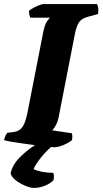

<svg xmlns="http://www.w3.org/2000/svg" viewBox="-31 -724 504 944"><path d="M236 0Q229 0 204.5 -2.5Q180 -5 147 -9.5Q114 -14 81 -18.5Q48 -23 22.5 -27.5Q-3 -32 -11 -35Q-9 -46 -4 -56.5Q1 -67 5 -71L37 -75Q66 -79 81 -102Q96 -125 106 -180L180 -558Q189 -605 201 -620.5Q213 -636 215 -637H118Q116 -641 113.5 -650.5Q111 -660 112 -671Q119 -678 133.5 -685.5Q148 -693 162 -698.5Q176 -704 182 -704H446Q449 -699 451.5 -686.5Q454 -674 451 -655L403 -642Q371 -634 358 -615Q345 -596 337 -556L258 -151Q253 -125 243 -107.5Q233 -90 226 -83L322 -69Q324 -65 324.5 -54Q325 -43 323 -35Q307 -22 281 -11Q255 0 236 0ZM135 200Q120 200 95 190Q70 180 48.5 164Q27 148 21 129Q30 86 67 49Q104 12 147 -14L242 -18Q204 9 174.5 45.5Q145 82 134 107Q148 115 172 120Q196 125 231 126Q233 131 234 140Q235 149 232 162Q217 178 190 189Q163 200 135 200Z"/></svg>

Font: Texturina Black
Style: Italic
Weight: 900
Italic angle: -11°
Designer: Guillermo Torres Carreño
Foundry: Omnibus-Type
Version: Version 1.002; ttfautohint (v1.8.3)